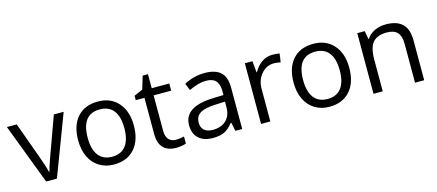

<svg xmlns="http://www.w3.org/2000/svg" viewBox="-48 -1061 3457 1520"><g transform="rotate(-15 1681.0 -301.0)"><path d="M188.5 0 0 -497.1H80.6L187.5 -202.1Q224.1 -98.6 230.5 -67.9H233.9Q238.8 -92.3 265.4 -167.7Q292 -243.2 384.8 -497.1H465.3L276.9 0Z M974.1 -249Q974.1 -127.4 912.8 -59.1Q851.6 9.3 743.7 9.3Q677.2 9.3 625.5 -22.2Q573.7 -53.7 545.7 -112.1Q517.6 -170.4 517.6 -249Q517.6 -370.6 578.4 -438.2Q639.2 -505.9 747.1 -505.9Q851.1 -505.9 912.6 -436.5Q974.1 -367.2 974.1 -249ZM595.7 -249Q595.7 -153.8 633.8 -104Q671.9 -54.2 745.6 -54.2Q819.3 -54.2 857.7 -103.8Q896 -153.3 896 -249Q896 -343.8 857.7 -392.8Q819.3 -441.9 744.6 -441.9Q670.9 -441.9 633.3 -393.6Q595.7 -345.2 595.7 -249Z M1266.6 -53.2Q1286.6 -53.2 1305.2 -56.2Q1323.7 -59.1 1335 -62V-4.4Q1322.3 1.5 1298.6 5.4Q1274.9 9.3 1255.9 9.3Q1111.8 9.3 1111.8 -143.1V-438.5H1040.5V-474.6L1111.8 -505.9L1143.6 -612.3H1187V-497.1H1331.1V-438.5H1187V-146Q1187 -101.1 1208.3 -77.1Q1229.5 -53.2 1266.6 -53.2Z M1739.3 0 1724.6 -70.8H1720.7Q1683.6 -23.9 1646.7 -7.3Q1609.9 9.3 1554.2 9.3Q1480.5 9.3 1438.5 -28.8Q1396.5 -66.9 1396.5 -137.2Q1396.5 -288.1 1637.2 -295.4L1721.7 -297.9V-328.6Q1721.7 -387.2 1696.5 -415Q1671.4 -442.9 1616.2 -442.9Q1554.2 -442.9 1475.6 -404.8L1452.6 -462.4Q1489.3 -482.4 1533 -493.9Q1576.7 -505.4 1620.6 -505.4Q1709.5 -505.4 1752.4 -465.8Q1795.4 -426.3 1795.4 -339.4V0ZM1569.3 -53.2Q1639.6 -53.2 1679.7 -91.8Q1719.7 -130.4 1719.7 -199.7V-244.6L1644.5 -241.2Q1554.7 -238.3 1515.1 -213.4Q1475.6 -188.5 1475.6 -136.7Q1475.6 -95.7 1500.2 -74.5Q1524.9 -53.2 1569.3 -53.2Z M2177.2 -505.9Q2210.4 -505.9 2236.3 -500.5L2226.1 -430.7Q2195.3 -437.5 2171.9 -437.5Q2111.3 -437.5 2068.6 -388.7Q2025.9 -339.8 2025.9 -266.6V0H1950.2V-497.1H2012.7L2021 -404.8H2024.9Q2052.2 -453.6 2091.3 -479.7Q2130.4 -505.9 2177.2 -505.9Z M2739.7 -249Q2739.7 -127.4 2678.5 -59.1Q2617.2 9.3 2509.3 9.3Q2442.9 9.3 2391.1 -22.2Q2339.4 -53.7 2311.3 -112.1Q2283.2 -170.4 2283.2 -249Q2283.2 -370.6 2344 -438.2Q2404.8 -505.9 2512.7 -505.9Q2616.7 -505.9 2678.2 -436.5Q2739.7 -367.2 2739.7 -249ZM2361.3 -249Q2361.3 -153.8 2399.4 -104Q2437.5 -54.2 2511.2 -54.2Q2585 -54.2 2623.3 -103.8Q2661.6 -153.3 2661.6 -249Q2661.6 -343.8 2623.3 -392.8Q2585 -441.9 2510.3 -441.9Q2436.5 -441.9 2398.9 -393.6Q2361.3 -345.2 2361.3 -249Z M3211.9 0V-321.3Q3211.9 -382.3 3184.3 -412.1Q3156.7 -441.9 3097.7 -441.9Q3019.5 -441.9 2983.4 -399.9Q2947.3 -357.9 2947.3 -260.7V0H2871.6V-497.1H2933.1L2945.3 -429.2H2948.7Q2972.2 -465.8 3013.9 -485.8Q3055.7 -505.9 3106.9 -505.9Q3196.3 -505.9 3241.7 -462.6Q3287.1 -419.4 3287.1 -324.2V0Z"/></g></svg>

Font: Bpm'online Open Sans
Style: Regular
Weight: 400
Foundry: Ascender Corporation
Version: Version 1.10